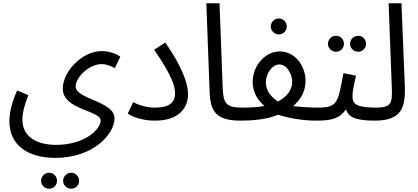

<svg xmlns="http://www.w3.org/2000/svg" viewBox="-20 -727 2537 1165"><path d="M413 418C439 418 460 397 460 370C460 344 439 321 413 321C385 321 363 344 363 370C363 397 385 418 413 418ZM278 418C305 418 326 397 326 370C326 344 305 321 278 321C251 321 229 344 229 370C229 397 251 418 278 418Z M37 9C37 158 155 231 315 231C548 231 675 85 675 -9C675 -113 439 -125 439 -202C439 -260 523 -338 596 -338C626 -338 654 -326 677 -314L710 -383C692 -397 648 -417 597 -417C479 -417 361 -294 361 -189C361 -60 591 -57 591 4C591 56 497 152 319 152C200 152 116 100 116 0C116 -43 129 -92 152 -150L84 -178C48 -98 37 -36 37 9Z M755 -38C794 -11 858 5 921 5C1067 5 1121 -74 1121 -156C1121 -222 1083 -325 983 -469L915 -425C1030 -261 1042 -197 1042 -161C1042 -104 1006 -74 920 -74C867 -74 820 -90 788 -107Z M1440 5C1473 5 1490 -15 1490 -37C1490 -58 1478 -74 1450 -74C1348 -74 1335 -101 1331 -199L1312 -707H1232L1252 -167C1256 -47 1296 5 1440 5Z M1672 -518C1699 -518 1720 -540 1720 -566C1720 -593 1699 -615 1672 -615C1645 -615 1623 -593 1623 -566C1623 -540 1645 -518 1672 -518Z M1440 5C1516 5 1600 -3 1663 -29C1665 -30 1667 -30 1668 -31C1730 -10 1820 5 1898 5C1931 5 1948 -15 1948 -37C1948 -58 1936 -74 1908 -74C1870 -74 1810 -77 1758 -83C1804 -121 1834 -172 1834 -237C1834 -327 1770 -415 1678 -415C1589 -415 1513 -329 1513 -229C1513 -160 1551 -113 1585 -84C1542 -76 1494 -74 1450 -74ZM1593 -227C1593 -281 1632 -336 1675 -336C1720 -336 1753 -278 1753 -230C1753 -178 1716 -137 1667 -111C1628 -136 1593 -175 1593 -227Z M2154 -413C2180 -413 2201 -435 2201 -461C2201 -488 2180 -510 2154 -510C2126 -510 2104 -488 2104 -461C2104 -435 2126 -413 2154 -413ZM2019 -413C2046 -413 2067 -435 2067 -461C2067 -488 2046 -510 2019 -510C1992 -510 1970 -488 1970 -461C1970 -435 1992 -413 2019 -413Z M1898 5C1992 5 2040 -7 2079 -63C2095 -18 2134 5 2253 5C2285 5 2303 -15 2303 -37C2303 -58 2291 -74 2263 -74C2122 -74 2119 -107 2119 -147C2119 -179 2132 -232 2140 -268L2064 -283C2030 -106 2031 -74 1908 -74Z M2253 5C2417 5 2442 -72 2436 -214L2416 -707H2338L2357 -205C2361 -104 2359 -74 2262 -74Z"/></svg>

Font: Noto Sans Arabic SemCond
Style: Regular
Weight: 400
Width: 4
Designer: Monotype Design Team, Nadine Chahine, Nizar Qandah and Khaled Hosny
Foundry: Monotype Imaging Inc.
Version: Version 2.012